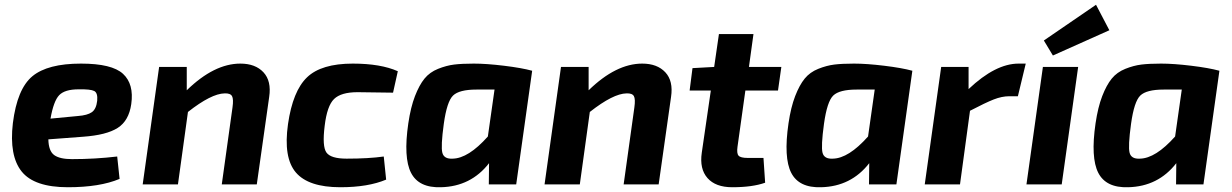

<svg xmlns="http://www.w3.org/2000/svg" viewBox="-20 -774 5172 806"><path d="M472 -117 482 -23Q399 12 265 12Q124 12 71 -54Q18 -120 34 -257Q52 -401 116 -454Q180 -507 320 -507Q450 -507 496.5 -464Q543 -421 531 -337Q521 -267 474 -237Q427 -207 329 -200L183 -189Q184 -140 207.5 -123Q231 -106 282 -106Q379 -106 472 -117ZM192 -276 307 -287Q347 -290 365.5 -303Q384 -316 388 -351Q391 -384 375.5 -392Q360 -400 310 -399Q252 -399 228.5 -374.5Q205 -350 192 -276Z M764 -493V-395Q879 -507 989 -507Q1052 -507 1086 -470.5Q1120 -434 1110 -367L1058 0H911L956 -323Q961 -358 954 -370.5Q947 -383 923 -382Q867 -381 769 -304L727 0H579L648 -493Z M1591 -117 1601 -20Q1525 12 1409 12Q1275 12 1222 -50Q1169 -112 1189 -253Q1209 -392 1269 -449.5Q1329 -507 1461 -507Q1578 -507 1650 -475L1630 -385Q1514 -387 1481 -387Q1412 -387 1382.5 -358.5Q1353 -330 1343 -246Q1332 -159 1350.5 -133.5Q1369 -108 1435 -108Q1528 -108 1591 -117Z M2147 0H2032L2033 -89Q1957 9 1831 12Q1738 15 1705.5 -48.5Q1673 -112 1694 -256Q1704 -324 1722 -370.5Q1740 -417 1762 -444Q1784 -471 1819 -485Q1854 -499 1886.5 -503Q1919 -507 1969 -507Q2022 -507 2096 -498Q2170 -489 2214 -477ZM2056 -398H1980Q1908 -398 1882 -373Q1856 -348 1843 -254Q1830 -159 1837 -132.5Q1844 -106 1880 -108Q1946 -109 2028 -201Z M2451 -493V-395Q2566 -507 2676 -507Q2739 -507 2773 -470.5Q2807 -434 2797 -367L2745 0H2598L2643 -323Q2648 -358 2641 -370.5Q2634 -383 2610 -382Q2554 -381 2456 -304L2414 0H2266L2335 -493Z M3109 -394 3076 -158Q3072 -130 3080.5 -120.5Q3089 -111 3119 -111H3185L3192 -7Q3139 12 3054 12Q2984 12 2950 -26.5Q2916 -65 2926 -133L2964 -394H2875L2887 -488L2978 -493L2998 -631H3143L3124 -493H3260L3246 -394Z M3743 0H3628L3629 -89Q3553 9 3427 12Q3334 15 3301.5 -48.5Q3269 -112 3290 -256Q3300 -324 3318 -370.5Q3336 -417 3358 -444Q3380 -471 3415 -485Q3450 -499 3482.5 -503Q3515 -507 3565 -507Q3618 -507 3692 -498Q3766 -489 3810 -477ZM3652 -398H3576Q3504 -398 3478 -373Q3452 -348 3439 -254Q3426 -159 3433 -132.5Q3440 -106 3476 -108Q3542 -109 3624 -201Z M4286 -507 4253 -370H4217Q4186 -370 4151.5 -356.5Q4117 -343 4052 -309L4010 0H3862L3931 -493H4046V-400Q4159 -507 4256 -507Z M4637 -647 4400 -541 4362 -604 4581 -754ZM4437 0H4289L4358 -493H4506Z M5032 0H4917L4918 -89Q4842 9 4716 12Q4623 15 4590.5 -48.5Q4558 -112 4579 -256Q4589 -324 4607 -370.5Q4625 -417 4647 -444Q4669 -471 4704 -485Q4739 -499 4771.5 -503Q4804 -507 4854 -507Q4907 -507 4981 -498Q5055 -489 5099 -477ZM4941 -398H4865Q4793 -398 4767 -373Q4741 -348 4728 -254Q4715 -159 4722 -132.5Q4729 -106 4765 -108Q4831 -109 4913 -201Z"/></svg>

Font: Ezarion
Style: Bold Italic
Weight: 700
Italic angle: -8°
Designer: Natanael Gama
Version: Version 1.001;PS 001.001;hotconv 1.0.70;makeotf.lib2.5.58329